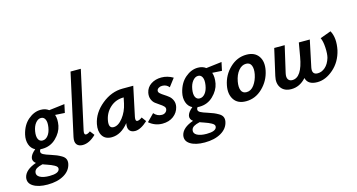

<svg xmlns="http://www.w3.org/2000/svg" viewBox="-159 -1141 3459 1859"><g transform="rotate(-15 1570.0 -211.0)"><path d="M482 -422 464 -338 368 -344Q384 -299 372 -235Q359 -169 302 -114Q245 -59 164 -59Q151 -59 145 -60Q137 -50 136 -41Q133 -21 156 -8.5Q179 4 228 19Q264 31 283.5 39Q303 47 329 62Q355 77 364.5 97.5Q374 118 369 145Q356 212 290 250.5Q224 289 125 289Q33 289 -19 256Q-71 223 -59 166Q-42 95 68 57Q37 34 42 1Q49 -35 96 -73Q56 -93 41 -137.5Q26 -182 38 -235Q59 -326 118.5 -377Q178 -428 245 -428Q293 -428 325 -403ZM274 -245Q282 -295 269 -323Q256 -351 227 -351Q197 -351 172.5 -320.5Q148 -290 140 -240Q132 -191 145 -163.5Q158 -136 188 -136Q219 -136 242.5 -165Q266 -194 274 -245ZM165 100Q159 98 146 93.5Q133 89 126 86Q87 95 66.5 107.5Q46 120 41 142Q34 175 68 194Q102 213 164 213Q256 213 265 172Q268 160 261.5 150Q255 140 237.5 130.5Q220 121 206.5 115.5Q193 110 165 100Z M552 7Q512 7 493 -17.5Q474 -42 485 -92L621 -711H724L595 -124Q587 -84 610 -84Q627 -84 652 -103L686 -59Q619 7 552 7Z M1171 -103 1204 -58Q1133 7 1078 7Q1040 7 1021.5 -16.5Q1003 -40 1013 -89Q936 7 843 7Q778 7 750 -38.5Q722 -84 736 -154Q757 -261 854.5 -341Q952 -421 1065 -421H1172L1109 -124Q1101 -82 1124 -82Q1143 -82 1171 -103ZM886 -83Q933 -83 978.5 -141Q1024 -199 1041 -278L1053 -336H1052Q972 -336 915.5 -284Q859 -232 847 -154Q836 -83 886 -83Z M1352 7Q1277 7 1218 -43L1289 -115Q1321 -77 1368 -77Q1389 -77 1403.5 -88.5Q1418 -100 1421 -117Q1425 -134 1410.5 -149Q1396 -164 1374.5 -177.5Q1353 -191 1331.5 -208Q1310 -225 1299 -253.5Q1288 -282 1295 -318Q1306 -370 1350 -399Q1394 -428 1454 -428Q1515 -428 1571 -395L1510 -315Q1485 -348 1441 -348Q1420 -348 1405 -338Q1390 -328 1388 -314Q1385 -299 1400.5 -285Q1416 -271 1438.5 -257Q1461 -243 1482.5 -225.5Q1504 -208 1516 -179Q1528 -150 1520 -114Q1508 -61 1463 -27Q1418 7 1352 7Z M2057 -422 2039 -338 1943 -344Q1959 -299 1947 -235Q1934 -169 1877 -114Q1820 -59 1739 -59Q1726 -59 1720 -60Q1712 -50 1711 -41Q1708 -21 1731 -8.5Q1754 4 1803 19Q1839 31 1858.5 39Q1878 47 1904 62Q1930 77 1939.5 97.5Q1949 118 1944 145Q1931 212 1865 250.5Q1799 289 1700 289Q1608 289 1556 256Q1504 223 1516 166Q1533 95 1643 57Q1612 34 1617 1Q1624 -35 1671 -73Q1631 -93 1616 -137.5Q1601 -182 1613 -235Q1634 -326 1693.5 -377Q1753 -428 1820 -428Q1868 -428 1900 -403ZM1849 -245Q1857 -295 1844 -323Q1831 -351 1802 -351Q1772 -351 1747.5 -320.5Q1723 -290 1715 -240Q1707 -191 1720 -163.5Q1733 -136 1763 -136Q1794 -136 1817.5 -165Q1841 -194 1849 -245ZM1740 100Q1734 98 1721 93.5Q1708 89 1701 86Q1662 95 1641.5 107.5Q1621 120 1616 142Q1609 175 1643 194Q1677 213 1739 213Q1831 213 1840 172Q1843 160 1836.5 150Q1830 140 1812.5 130.5Q1795 121 1781.5 115.5Q1768 110 1740 100Z M2190 7Q2106 7 2069 -49.5Q2032 -106 2049 -191Q2068 -289 2140.5 -358.5Q2213 -428 2307 -428Q2389 -428 2427.5 -373.5Q2466 -319 2448 -231Q2428 -133 2356 -63Q2284 7 2190 7ZM2217 -77Q2262 -77 2293.5 -120.5Q2325 -164 2337 -224Q2347 -277 2333.5 -310.5Q2320 -344 2281 -344Q2238 -344 2205 -304Q2172 -264 2160 -199Q2150 -143 2164 -110Q2178 -77 2217 -77Z M3153 -436Q3195 -361 3171 -242Q3145 -130 3066.5 -61.5Q2988 7 2904 7Q2809 7 2792 -64Q2728 7 2644 7Q2574 7 2541 -39Q2508 -85 2525 -157L2585 -421H2690L2629 -157Q2620 -117 2633 -96Q2646 -75 2675 -75Q2771 -75 2805 -273L2829 -411H2939L2883 -146Q2869 -75 2930 -75Q2970 -75 3005 -105.5Q3040 -136 3058 -195Q3068 -233 3064.5 -297Q3061 -361 3044 -396Z"/></g></svg>

Font: EauTest
Style: Bold Italic
Weight: 700
Italic angle: -12°
Designer: Christian Thalmann (Catharsis Fonts)
Version: Version 0.001;PS 000.001;hotconv 1.0.88;makeotf.lib2.5.64775